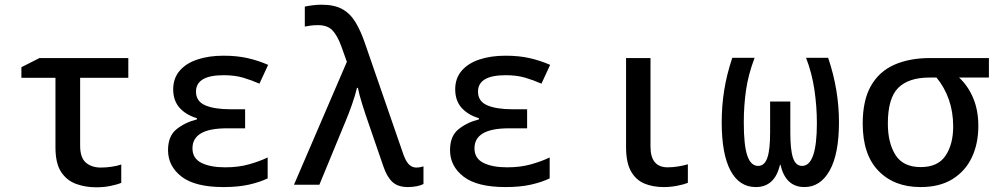

<svg xmlns="http://www.w3.org/2000/svg" viewBox="-20 -786 4240 817"><path d="M390 11Q343 11 303.5 -3.5Q264 -18 240 -54.5Q216 -91 216 -159V-455H71V-500L148 -539H526V-455H321V-166Q321 -115 345.5 -94Q370 -73 409 -73Q431 -73 455 -76.5Q479 -80 496 -86V-8Q480 -1 451 5Q422 11 390 11Z M931 10Q810 10 752.5 -34.5Q695 -79 695 -147Q695 -207 731 -236Q767 -265 818 -278V-283Q771 -297 744 -327.5Q717 -358 717 -406Q717 -453 744.5 -485Q772 -517 820.5 -533Q869 -549 931 -549Q989 -549 1034.5 -538.5Q1080 -528 1121 -510L1084 -430Q1050 -445 1014.5 -455.5Q979 -466 932 -466Q814 -466 814 -396Q814 -355 853 -338Q892 -321 962 -321H1023V-240H947Q871 -240 835 -218.5Q799 -197 799 -155Q799 -112 837 -93Q875 -74 938 -74Q995 -74 1040.5 -87Q1086 -100 1119 -116V-27Q1086 -11 1040 -0.5Q994 10 931 10Z M1716 10Q1673 10 1649.5 -12Q1626 -34 1611 -79L1547 -265Q1535 -299 1521.5 -342Q1508 -385 1503 -412H1499Q1491 -379 1477.5 -340.5Q1464 -302 1450 -269L1339 0H1231L1456 -523L1432 -590Q1415 -636 1394 -657.5Q1373 -679 1333 -679Q1315 -679 1301 -677Q1287 -675 1277 -673V-758Q1291 -761 1310 -763.5Q1329 -766 1348 -766Q1402 -766 1436 -747.5Q1470 -729 1493 -691Q1516 -653 1535 -596L1693 -139Q1705 -102 1719 -87.5Q1733 -73 1751 -73Q1759 -73 1767.5 -74.5Q1776 -76 1782 -78V-3Q1771 3 1753 6.5Q1735 10 1716 10Z M2131 10Q2010 10 1952.5 -34.5Q1895 -79 1895 -147Q1895 -207 1931 -236Q1967 -265 2018 -278V-283Q1971 -297 1944 -327.5Q1917 -358 1917 -406Q1917 -453 1944.5 -485Q1972 -517 2020.5 -533Q2069 -549 2131 -549Q2189 -549 2234.5 -538.5Q2280 -528 2321 -510L2284 -430Q2250 -445 2214.5 -455.5Q2179 -466 2132 -466Q2014 -466 2014 -396Q2014 -355 2053 -338Q2092 -321 2162 -321H2223V-240H2147Q2071 -240 2035 -218.5Q1999 -197 1999 -155Q1999 -112 2037 -93Q2075 -74 2138 -74Q2195 -74 2240.5 -87Q2286 -100 2319 -116V-27Q2286 -11 2240 -0.5Q2194 10 2131 10Z M2804 10Q2758 10 2722 -5Q2686 -20 2665 -57Q2644 -94 2644 -161V-539H2748V-162Q2748 -74 2821 -74Q2844 -74 2867.5 -78Q2891 -82 2907 -87V-8Q2890 -1 2861.5 4.5Q2833 10 2804 10Z M3196 10Q3126 10 3088.5 -60Q3051 -130 3051 -266Q3051 -335 3061.5 -401.5Q3072 -468 3096 -540H3191Q3164 -469 3154.5 -402.5Q3145 -336 3145 -265Q3145 -167 3160 -123.5Q3175 -80 3206 -80Q3233 -80 3245 -114Q3257 -148 3257 -221V-354H3343V-221Q3343 -148 3354.5 -114Q3366 -80 3393 -80Q3456 -80 3456 -262Q3456 -333 3445.5 -404Q3435 -475 3410 -540H3504Q3550 -404 3550 -266Q3550 -131 3510.5 -60.5Q3471 10 3403 10Q3323 10 3301 -85H3299Q3277 10 3196 10Z M3897 10Q3785 10 3718 -59Q3651 -128 3651 -260Q3651 -359 3686 -420.5Q3721 -482 3785.5 -510.5Q3850 -539 3938 -539H4188V-456H4061Q4099 -421 4121 -369Q4143 -317 4143 -250Q4143 -174 4115 -115.5Q4087 -57 4032.5 -23.5Q3978 10 3897 10ZM3898 -75Q3971 -75 4003.5 -123.5Q4036 -172 4036 -248Q4036 -310 4017.5 -362.5Q3999 -415 3965 -456H3935Q3846 -456 3802 -412Q3758 -368 3758 -260Q3758 -178 3790.5 -126.5Q3823 -75 3898 -75Z"/></svg>

Font: Noto Sans Mono Medium
Style: Regular
Weight: 500
Designer: Monotype Design Team
Foundry: Monotype Imaging Inc.
Version: Version 2.014